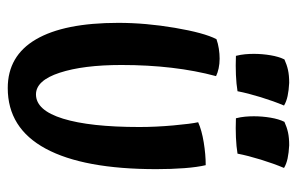

<svg xmlns="http://www.w3.org/2000/svg" viewBox="-152 -586 748 483"><g transform="rotate(90 221.5 -344.0)"><path d="M201 10Q120 10 78.5 -61Q37 -132 37 -268Q37 -337 49.5 -410.5Q62 -484 78 -515Q89 -519 102 -521Q115 -523 127 -523Q140 -523 151.5 -520.5Q163 -518 171 -514Q157 -462 150 -402.5Q143 -343 143 -276Q143 -180 162.5 -120.5Q182 -61 217 -61Q257 -61 278 -129Q299 -197 299 -321Q299 -362 295 -406.5Q291 -451 287 -469Q307 -478 337.5 -483Q368 -488 395 -488Q400 -467 402.5 -434.5Q405 -402 405 -364Q405 -181 353.5 -85.5Q302 10 201 10ZM188 -698Q207 -697 221 -694Q235 -691 245 -685Q234 -659 224 -626.5Q214 -594 209 -568Q191 -565 168 -564Q145 -563 120 -564Q117 -576 116 -587Q115 -598 115 -609Q115 -630 118.5 -651Q122 -672 129 -686Q142 -692 155.5 -695Q169 -698 188 -698ZM345 -698Q364 -697 378 -694Q392 -691 402 -685Q391 -659 381 -626.5Q371 -594 366 -568Q348 -565 325 -564Q302 -563 277 -564Q274 -576 273 -587Q272 -598 272 -609Q272 -630 275.5 -651Q279 -672 286 -686Q299 -692 312.5 -695Q326 -698 345 -698Z"/></g></svg>

Font: Atma Medium
Style: Regular
Weight: 500
Designer: Gregori Vincens, Jeremie Hornus, Riccardo Olocco, Yoann Minet.
Foundry: black foundry
Version: Version 1.101;PS 1.100;hotconv 1.0.86;makeotf.lib2.5.63406